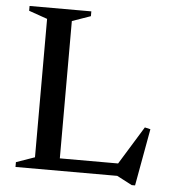

<svg xmlns="http://www.w3.org/2000/svg" viewBox="-51 -716 701 796"><g transform="rotate(5 299.5 -318.5)"><path d="M540.5 33H526.5L463.5 0H40V-20L117 -47V-623L40 -650V-670H297V-650L220 -623V-51.5H462.5L560 -210L583.5 -204.5Z"/></g></svg>

Font: Newsreader Text Medium
Style: Regular
Weight: 500
Designer: Hugues Gentile
Foundry: Production Type
Version: Version 1.002